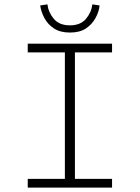

<svg xmlns="http://www.w3.org/2000/svg" viewBox="-20 -859 640 879"><path d="M107 0V-40H277V-619H107V-659H493V-619H323V-40H493V0ZM300 -710Q256 -710 227.5 -728.5Q199 -747 183.5 -776Q168 -805 164 -834L197 -839Q202 -801 227 -772Q252 -743 300 -743Q348 -743 373 -772Q398 -801 403 -839L436 -834Q433 -805 417 -776Q401 -747 373 -728.5Q345 -710 300 -710Z"/></svg>

Font: Source Code Pro ExtraLight Light
Style: Regular
Weight: 300
Monospace: yes
Version: Version 1.018;hotconv 1.0.116;makeotfexe 2.5.65601